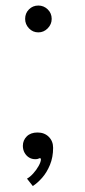

<svg xmlns="http://www.w3.org/2000/svg" viewBox="-20 -552 300 676"><path d="M115 -438Q95.5 -438 82 -452.2Q68.5 -466.5 68.5 -485.5Q68.5 -505.5 82 -519Q95.5 -532.5 115 -532.5Q134 -532.5 148 -519Q162 -505.5 162 -485.5Q162 -466.5 148 -452.2Q134 -438 115 -438ZM95.5 103 75 77Q86 71 97.2 58.5Q108.5 46 116.2 32Q124 18 124 9Q124 5 120.5 5Q118 5 115 6.8Q112 8.5 104 8.5Q92 8.5 82.2 2.5Q72.5 -3.5 66.5 -14.2Q60.5 -25 60.5 -38.5Q60.5 -58 74.2 -71.8Q88 -85.5 112 -85.5Q136.5 -85.5 151.8 -70.2Q167 -55 167 -31.5Q167 1.5 156 28.2Q145 55 128.5 73.8Q112 92.5 95.5 103Z"/></svg>

Font: Imbue Light
Style: Regular
Weight: 300
Designer: Tyler Finck
Foundry: Etcetera Type Company
Version: Version 1.102